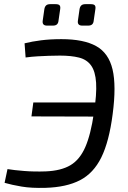

<svg xmlns="http://www.w3.org/2000/svg" viewBox="-20 -890 616 922"><path d="M275 -702Q382 -702 442 -668.5Q502 -635 520.5 -556.5Q539 -478 521 -342Q504 -210 466.5 -134Q429 -58 364 -24.5Q299 9 199 12Q131 14 84 6Q37 -2 2 -12L16 -78Q46 -73 95.5 -69Q145 -65 200 -67Q273 -70 318 -96.5Q363 -123 389.5 -183.5Q416 -244 431 -348Q445 -438 441.5 -492.5Q438 -547 417.5 -575.5Q397 -604 359.5 -613.5Q322 -623 268 -623Q241 -623 214.5 -622Q188 -621 160.5 -619.5Q133 -618 103 -614L98 -682Q134 -691 177.5 -696.5Q221 -702 275 -702ZM500 -398 489 -330 131 -331 140 -398ZM247 -870Q262 -870 266.5 -864Q271 -858 269 -846L261 -791Q260 -779 253.5 -773Q247 -767 234 -767H206Q182 -767 185 -790L193 -846Q195 -858 201.5 -864Q208 -870 221 -870ZM416 -870Q431 -870 435.5 -864Q440 -858 438 -846L430 -791Q429 -779 422.5 -773Q416 -767 403 -767H375Q351 -767 354 -790L362 -846Q364 -858 370.5 -864Q377 -870 390 -870Z"/></svg>

Font: Exo 2
Style: Italic
Weight: 400
Italic angle: -8°
Designer: Natanael Gama
Foundry: Natanael Gama
Version: Version 2.010